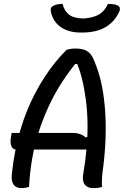

<svg xmlns="http://www.w3.org/2000/svg" viewBox="-20 -959 640 985"><path d="M40 -277H351Q374 -277 391 -271Q408 -265 419 -254L437 -259V-228V-192H64Q50 -192 43 -201Q36 -210 34.5 -226Q33 -242 37 -260ZM129 0Q121 2 111.5 4Q102 6 91 6Q71 6 58.5 -3Q46 -12 42 -30Q38 -48 42 -76Q48 -134 59 -188Q70 -242 84.5 -292Q99 -342 118 -389Q137 -436 159.5 -479Q182 -522 207.5 -561.5Q233 -601 261.5 -636.5Q290 -672 322 -704Q333 -707 344 -708.5Q355 -710 367 -710Q400 -710 420 -700.5Q440 -691 452 -670.5Q464 -650 475 -617Q493 -570 504 -512Q515 -454 519.5 -387.5Q524 -321 521.5 -250Q519 -179 510 -106Q505 -74 503.5 -49.5Q502 -25 503 0Q495 3 483.5 4.5Q472 6 457 6Q439 6 426 -2Q413 -10 408 -26Q403 -42 407 -67Q419 -136 424.5 -201.5Q430 -267 429 -328.5Q428 -390 420.5 -447Q413 -504 400.5 -555Q388 -606 368 -650L391 -629L350 -633L380 -648Q336 -596 298.5 -538Q261 -480 231.5 -417Q202 -354 180 -286.5Q158 -219 145.5 -147.5Q133 -76 129 0ZM534 -939Q552 -939 565 -937Q578 -935 588 -928Q594 -924 595 -916.5Q596 -909 592 -899Q575 -863 548 -839Q521 -815 484.5 -803.5Q448 -792 401 -792H393Q353 -792 321 -804.5Q289 -817 268.5 -841Q248 -865 241 -899Q239 -909 241 -916Q243 -923 250 -927Q261 -934 273.5 -936.5Q286 -939 301 -939Q310 -903 334 -884Q358 -865 409 -864Q459 -868 487.5 -884.5Q516 -901 534 -939Z"/></svg>

Font: Rec Mono Duotone
Style: Italic
Weight: 400
Italic angle: -10°
Monospace: yes
Version: Version 1.085; ttfautohint (v1.8.4.7-5d5b)